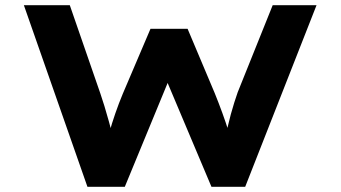

<svg xmlns="http://www.w3.org/2000/svg" viewBox="-20 -720 1313 740"><path d="M317 0 72 -700H249L367 -359Q374 -339 382.5 -311Q391 -283 399.5 -252.5Q408 -222 414.5 -194.5Q421 -167 424 -148H387Q392 -175 401.5 -209.5Q411 -244 424.5 -283Q438 -322 453 -358L560 -609H703L808 -360Q823 -323 837 -284.5Q851 -246 861.5 -212Q872 -178 875 -152L841 -149Q843 -165 847.5 -186Q852 -207 857.5 -231Q863 -255 869.5 -279Q876 -303 883 -325Q890 -347 896 -364L1031 -700H1200L925 0H795L611 -436L640 -434L461 0Z"/></svg>

Font: Lexend Zetta
Style: Bold
Weight: 700
Designer: Bonnie Shaver-Troup, Thomas Jockin
Foundry: Lexend
Version: Version 1.007